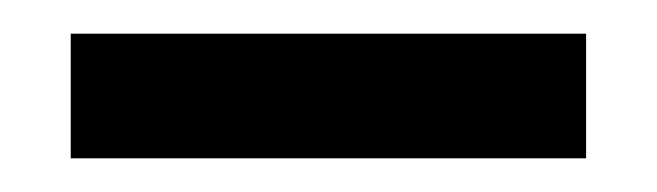

<svg xmlns="http://www.w3.org/2000/svg" viewBox="-20 -2 390 114"><path d="M22 92V18H328V92Z"/></svg>

Font: Inconsolata ExtraCondensed SemiBold
Style: Regular
Weight: 600
Width: 2
Monospace: yes
Designer: Raph Levien, Cyreal, Brenton Simpson
Foundry: Raph Levien, Cyreal, Google
Version: Version 3.001; ttfautohint (v1.8.2.53-6de2)